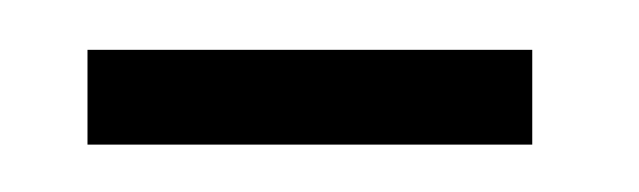

<svg xmlns="http://www.w3.org/2000/svg" viewBox="-20 -708 263 79"><path d="M16 -648.5H199V-687.5H16Z"/></svg>

Font: Anybody ExtraCondensed Medium
Style: Regular
Weight: 500
Width: 2
Version: Version 1.113;gftools[0.9.25]